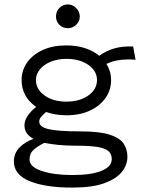

<svg xmlns="http://www.w3.org/2000/svg" viewBox="-20 -679 665 871"><path d="M281 -156Q231 -156 189 -171Q174 -158 166 -148Q158 -138 158 -127Q158 -103 201 -93Q244 -83 345 -83Q432 -83 478 -68Q524 -53 541 -27Q558 -1 558 32Q558 69 533 100.5Q508 132 453.5 152Q399 172 307 172Q185 172 114 142.5Q43 113 43 54Q43 16 68.5 -10Q94 -36 132 -49Q91 -71 91 -110Q91 -132 105 -153Q119 -174 144 -194Q78 -240 78 -316Q78 -360 103 -395.5Q128 -431 173.5 -452Q219 -473 281 -473Q328 -473 366 -460.5Q404 -448 430 -426Q463 -449 499 -459.5Q535 -470 584 -468L595 -408Q558 -411 525 -407Q492 -403 463 -389Q484 -355 484 -316Q484 -271 459 -235Q434 -199 388.5 -177.5Q343 -156 281 -156ZM281 -218Q342 -218 381 -246Q420 -274 420 -316Q420 -357 381 -384.5Q342 -412 281 -412Q243 -412 211.5 -399.5Q180 -387 161.5 -365Q143 -343 143 -316Q143 -274 182 -246Q221 -218 281 -218ZM114 45Q114 78 169 96.5Q224 115 309 115Q394 115 440.5 96Q487 77 487 43Q487 21 473 7.5Q459 -6 424 -12Q389 -18 326 -18Q283 -18 246.5 -21.5Q210 -25 181 -31Q151 -16 132.5 0.5Q114 17 114 45ZM288 -551Q265 -551 249.5 -566.5Q234 -582 234 -604Q234 -627 249.5 -643Q265 -659 288 -659Q309 -659 325.5 -642.5Q342 -626 342 -604Q342 -582 325.5 -566.5Q309 -551 288 -551Z"/></svg>

Font: Inconsolata Expanded Thin
Style: Regular
Weight: 100
Width: 7
Monospace: yes
Designer: Raph Levien, Cyreal, Brenton Simpson
Foundry: Raph Levien, Cyreal, Google
Version: Version 3.100; ttfautohint (v1.8.4.7-5d5b)